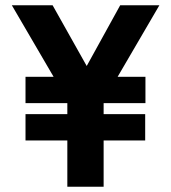

<svg xmlns="http://www.w3.org/2000/svg" viewBox="-20 -710 651 730"><path d="M255 -296 25 -690H180L344 -398ZM236 0V-439H374V0ZM77 -176V-276H532V-176ZM77 -318V-418H533V-318ZM356 -296 276 -398 437 -690H586Z"/></svg>

Font: Radio Canada Big SemiBold
Style: Regular
Weight: 600
Designer: Étienne Aubert Bonn
Foundry: Coppers and Brasses
Version: Version 1.001